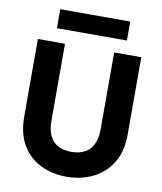

<svg xmlns="http://www.w3.org/2000/svg" viewBox="-95 -958 884 1046"><g transform="rotate(10 346.5 -434.5)"><path d="M343 12Q265 12 200.5 -19.5Q136 -51 98.5 -114Q61 -177 61 -273V-700H211V-272Q211 -225 226.5 -192Q242 -159 272.5 -142.5Q303 -126 346 -126Q390 -126 420.5 -142.5Q451 -159 467 -192Q483 -225 483 -272V-700H633V-273Q633 -177 593.5 -114Q554 -51 488.5 -19.5Q423 12 343 12ZM153 -776V-881H540V-776Z"/></g></svg>

Font: DM Sans 9pt Black
Style: Regular
Weight: 900
Version: Version 4.004;gftools[0.9.30]